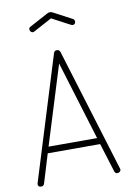

<svg xmlns="http://www.w3.org/2000/svg" viewBox="-102 -1014 725 1075"><g transform="rotate(-10 260.5 -476.5)"><path d="M43 0Q25 0 25 -16Q25 -20 26 -22L243 -723Q247 -737 261 -737Q275 -737 280 -723L495 -22Q495 -21 495.5 -19.5Q496 -18 496 -17Q496 -10 490 -5Q484 0 476 0Q464 0 460 -13L409 -177H111L61 -13Q57 0 43 0ZM122 -213H398L261 -661ZM260 -918 156 -862Q155 -862 152 -860.5Q149 -859 148 -859Q141 -859 135.5 -864.5Q130 -870 130 -878Q130 -888 139 -892L243 -948Q251 -953 260 -953Q269 -953 277 -948L381 -893Q390 -888 390 -876Q390 -869 385 -864.5Q380 -860 373 -860Q371 -860 367 -862Q365 -863 364 -863Z"/></g></svg>

Font: Dosis
Style: ExtraLight
Weight: 250
Designer: Edgar Tolentino, Pablo Impallari, Igino Marini
Foundry: Edgar Tolentino, Pablo Impallari, Igino Marini
Version: Version 1.007